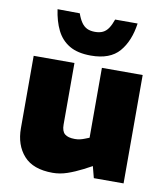

<svg xmlns="http://www.w3.org/2000/svg" viewBox="-85 -829 790 909"><g transform="rotate(10 310.0 -374.5)"><path d="M229 9Q135 9 90 -41.5Q45 -92 45 -173V-521H241V-225Q241 -193 256.5 -180Q272 -167 305 -167Q318 -167 329 -169.5Q340 -172 350 -176L373 -185V-521H569V0H426L401 -96L437 -69L371 -34Q334 -15 299 -3Q264 9 229 9ZM311 -569Q247 -569 207.5 -592.5Q168 -616 147 -658.5Q126 -701 118 -758L225 -757Q234 -731 245.5 -714.5Q257 -698 272.5 -690.5Q288 -683 311 -683Q333 -683 348.5 -690.5Q364 -698 375 -714.5Q386 -731 395 -757H503Q491 -671 447 -620Q403 -569 311 -569Z"/></g></svg>

Font: REM ExtraBold
Style: Regular
Weight: 800
Designer: Octavio Pardo
Foundry: Ashler Design
Version: Version 1.005;gftools[0.9.28]